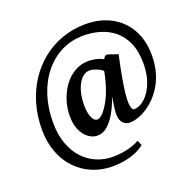

<svg xmlns="http://www.w3.org/2000/svg" viewBox="-170 -951 1407 1388"><g transform="rotate(-20 533.0 -257.0)"><path d="M74 -165.5Q74 -268 100.5 -360Q127 -452 176.5 -527.8Q226 -603.5 294.8 -658.8Q363.5 -714 448.5 -744.2Q533.5 -774.5 630.5 -774.5Q740.5 -774.5 825 -729.2Q909.5 -684 957.2 -599.8Q1005 -515.5 1005 -399.5Q1005 -319.5 984 -255Q963 -190.5 927.8 -142Q892.5 -93.5 850.5 -61Q808.5 -28.5 766.5 -12Q724.5 4.5 690 4.5Q662 4.5 640.8 -15.5Q619.5 -35.5 617 -77Q616 -98 620 -132Q624 -166 632.5 -217.5Q612 -157 583 -104.5Q554 -52 517.8 -19.5Q481.5 13 438 13Q403 13 370.2 -10.8Q337.5 -34.5 317 -79.2Q296.5 -124 296.5 -187Q296.5 -246.5 314.8 -305Q333 -363.5 367.5 -411.5Q402 -459.5 450.8 -488.2Q499.5 -517 560.5 -517Q586.5 -517 616.2 -510.2Q646 -503.5 672 -490Q676 -501 684.2 -508.5Q692.5 -516 702.5 -514Q712 -512 723.2 -508.2Q734.5 -504.5 748.8 -499.2Q763 -494 782 -488Q776 -462 767.5 -422.2Q759 -382.5 750.5 -336.2Q742 -290 735.5 -244Q729 -198 727.5 -160Q725.5 -118.5 733.2 -97Q741 -75.5 751 -75.5Q781.5 -75.5 812.8 -95.8Q844 -116 870 -153.8Q896 -191.5 911.8 -244.8Q927.5 -298 927.5 -364.5Q927.5 -459 898.8 -523.8Q870 -588.5 821.5 -627.8Q773 -667 712.5 -684.5Q652 -702 588.5 -702Q494.5 -702 417.2 -663.2Q340 -624.5 283.8 -554.5Q227.5 -484.5 197.2 -390.5Q167 -296.5 167 -186.5Q167 -93 192.8 -21.8Q218.5 49.5 263.5 97.8Q308.5 146 367.2 170.5Q426 195 492 195Q530 195 568.8 188.8Q607.5 182.5 641 171.5Q674.5 160.5 696 146L713 185.5Q686 208.5 646.5 225.2Q607 242 560.5 250.8Q514 259.5 465.5 259.5Q383 259.5 312 230.2Q241 201 187.5 145.5Q134 90 104 11.5Q74 -67 74 -165.5ZM420.5 -224Q420.5 -198 426 -168.2Q431.5 -138.5 444.2 -117.8Q457 -97 476.5 -97Q497.5 -97 523.2 -125.2Q549 -153.5 573.2 -199Q597.5 -244.5 614 -297.5Q619.5 -314.5 625.2 -335.2Q631 -356 635.5 -376Q640 -396 642 -410Q633 -419.5 615 -428.8Q597 -438 577.8 -444Q558.5 -450 545.5 -450Q516 -450 492.8 -431.5Q469.5 -413 453.2 -381Q437 -349 428.8 -308.5Q420.5 -268 420.5 -224Z"/></g></svg>

Font: Merriweather 48pt ExtraBold
Style: Regular
Weight: 800
Version: Version 2.100